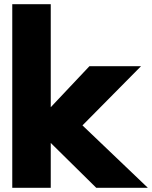

<svg xmlns="http://www.w3.org/2000/svg" viewBox="-20 -888 719 908"><path d="M38 0H220V-212L435 0H679L370 -295L647 -575H403L220 -381V-868H38Z"/></svg>

Font: Rabbid Highway Sign IV
Style: Blk
Weight: 400
Foundry: Cannot Into Space Fonts
Version: Version 0.277